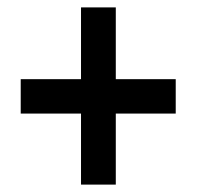

<svg xmlns="http://www.w3.org/2000/svg" viewBox="-20 -613 533 519"><path d="M293 -399V-593H199V-399H36V-306H199V-114H293V-306H455V-399Z"/></svg>

Font: Noto Sans Khmer Condensed SemiBold
Style: Regular
Weight: 600
Width: 3
Designer: Danh Hong and the Monotype Design Team
Foundry: Monotype Imaging Inc.
Version: Version 2.004